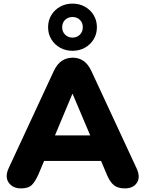

<svg xmlns="http://www.w3.org/2000/svg" viewBox="-20 -1033 803 1062"><path d="M381 -752Q343 -752 312.5 -769Q282 -786 264 -815.5Q246 -845 246 -882Q246 -920 264 -949.5Q282 -979 312.5 -996Q343 -1013 381 -1013Q419 -1013 449.5 -996Q480 -979 498 -949.5Q516 -920 516 -882Q516 -845 498 -815.5Q480 -786 449.5 -769Q419 -752 381 -752ZM381 -825Q405 -825 421.5 -841Q438 -857 438 -882Q438 -908 421.5 -923.5Q405 -939 381 -939Q357 -939 340.5 -923.5Q324 -908 324 -882Q324 -857 340.5 -841Q357 -825 381 -825ZM97 9Q50 9 28 -23Q6 -55 28 -103L277 -639Q295 -678 321.5 -696Q348 -714 382 -714Q416 -714 442 -696Q468 -678 486 -639L735 -103Q758 -54 737.5 -22.5Q717 9 671 9Q631 9 609.5 -9Q588 -27 571 -67L539 -143H224L192 -67Q174 -27 155 -9Q136 9 97 9ZM380 -513 284 -284H479L382 -513Z"/></svg>

Font: Chiron GoRound TC H
Style: Regular
Weight: 900
Designer: Ryoko NISHIZUKA 西塚涼子 (kana, bopomofo & ideographs); Paul D. Hunt (Latin, Greek & Cyrillic); Sandoll Communications 산돌커뮤니
Foundry: Adobe
Version: Version 1.000;hotconv 1.1.1;makeotfexe 2.6.0